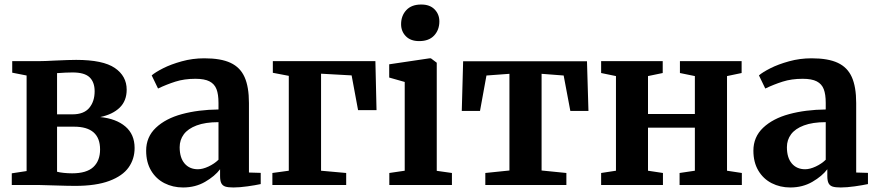

<svg xmlns="http://www.w3.org/2000/svg" viewBox="-20 -817 3873 848"><path d="M220 2Q166 0 149 0H32V-51.5L97.5 -61.5V-483.5L34 -496V-547H153.5Q177 -547 222 -549.5Q286 -552.5 316.5 -552.5Q435 -552.5 487.2 -516.8Q539.5 -481 539.5 -421Q539.5 -371.5 508.5 -341.5Q477.5 -311.5 422.5 -300Q493 -293 533.8 -258.2Q574.5 -223.5 574.5 -163.5Q574.5 -115 548 -77.5Q521.5 -40 462.8 -18Q404 4 312 4Q281 4 220 2ZM300 -312Q350.5 -312 374.2 -340.5Q398 -369 398 -414Q398 -454 375.8 -475.5Q353.5 -497 300.5 -497Q273 -497 232 -494V-312ZM422 -157Q422 -257.5 307 -257.5H232V-58.5Q242.5 -55.5 261 -53.5Q279.5 -51.5 298.5 -51.5Q362.5 -51.5 392.2 -79.2Q422 -107 422 -157Z M945 -333.5V-362.5Q945 -400.5 936.2 -423.2Q927.5 -446 905.5 -457.5Q883.5 -469 843 -469Q794 -469 754.8 -456.5Q715.5 -444 678 -426L650 -484Q666 -498 700.5 -515.5Q735 -533 782.8 -546.2Q830.5 -559.5 882.5 -559.5Q955.5 -559.5 998.2 -539.5Q1041 -519.5 1060.2 -476.5Q1079.5 -433.5 1079.5 -362V-55L1131.5 -53.5V-4Q1108.5 1 1073.2 6Q1038 11 1011 11Q987.5 11 975.2 7Q963 3 957.5 -7.8Q952 -18.5 952 -39.5V-69.5Q929 -39 886 -14Q843 11 788.5 11Q743.5 11 706.2 -8Q669 -27 647.2 -63.8Q625.5 -100.5 625.5 -151.5Q625.5 -212 668.5 -252.8Q711.5 -293.5 783.5 -313Q855.5 -332.5 945 -333.5ZM945 -111.5V-277.5Q887 -277.5 848.5 -263Q810 -248.5 791.8 -223.8Q773.5 -199 773.5 -167Q773.5 -120.5 795.2 -95Q817 -69.5 854 -69.5Q875 -69.5 900.8 -81.5Q926.5 -93.5 945 -111.5Z M1185 -495.5V-547H1638L1643 -330.5H1561.5L1533 -484L1398 -491.5V-63L1509 -53V0H1183V-53L1255.5 -63V-482Z M1699.5 -53 1767.5 -63V-455L1699 -474.5V-533L1877.5 -559.5H1883L1909 -540V-62.5L1976 -53V0H1699.5ZM1831 -635.5Q1793.5 -635.5 1772.5 -657Q1751.5 -678.5 1751.5 -710Q1751.5 -747.5 1774.5 -772.2Q1797.5 -797 1840 -797H1841Q1878.5 -797 1899.5 -775.5Q1920.5 -754 1920.5 -722.5Q1920.5 -685 1897.5 -660.2Q1874.5 -635.5 1832 -635.5Z M2481.5 0H2123.5V-53L2230 -64V-491L2128.5 -483.5L2100 -327H2019.5L2025.5 -546.5H2572.5L2579 -327H2499L2469.5 -483.5L2372 -491V-64L2481.5 -53Z M2908 0H2635V-53L2700.5 -63V-481L2635 -494.5V-547H2907V-494.5L2842 -481V-313.5H3049V-481L2983 -494.5V-547H3255.5V-494.5L3191 -481V-63L3256.5 -53V0H2981.5V-53L3049 -63V-253H2842V-63L2908 -53Z M3627 -333.5V-362.5Q3627 -400.5 3618.2 -423.2Q3609.5 -446 3587.5 -457.5Q3565.5 -469 3525 -469Q3476 -469 3436.8 -456.5Q3397.5 -444 3360 -426L3332 -484Q3348 -498 3382.5 -515.5Q3417 -533 3464.8 -546.2Q3512.5 -559.5 3564.5 -559.5Q3637.5 -559.5 3680.2 -539.5Q3723 -519.5 3742.2 -476.5Q3761.5 -433.5 3761.5 -362V-55L3813.5 -53.5V-4Q3790.5 1 3755.2 6Q3720 11 3693 11Q3669.5 11 3657.2 7Q3645 3 3639.5 -7.8Q3634 -18.5 3634 -39.5V-69.5Q3611 -39 3568 -14Q3525 11 3470.5 11Q3425.5 11 3388.2 -8Q3351 -27 3329.2 -63.8Q3307.5 -100.5 3307.5 -151.5Q3307.5 -212 3350.5 -252.8Q3393.5 -293.5 3465.5 -313Q3537.5 -332.5 3627 -333.5ZM3627 -111.5V-277.5Q3569 -277.5 3530.5 -263Q3492 -248.5 3473.8 -223.8Q3455.5 -199 3455.5 -167Q3455.5 -120.5 3477.2 -95Q3499 -69.5 3536 -69.5Q3557 -69.5 3582.8 -81.5Q3608.5 -93.5 3627 -111.5Z"/></svg>

Font: Merriweather Text
Style: Bold
Weight: 700
Designer: Eben Sorkin
Foundry: Eben Sorkin
Version: Version 2.100